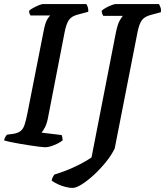

<svg xmlns="http://www.w3.org/2000/svg" viewBox="-30 -724 812 944"><path d="M191 0Q184 0 164 -2.5Q144 -5 117.5 -9Q91 -13 65 -17.5Q39 -22 18.5 -26.5Q-2 -31 -10 -34Q-8 -43 -3.5 -51Q1 -59 5 -62L36 -66Q59 -70 71.5 -80Q84 -90 91 -111Q98 -132 105 -168L184 -569Q193 -616 204 -631.5Q215 -647 217 -648H120Q118 -651 115.5 -656.5Q113 -662 113 -671Q120 -678 134 -685.5Q148 -693 161.5 -698.5Q175 -704 181 -704H394Q398 -700 401.5 -689.5Q405 -679 404 -666L355 -653Q322 -645 309 -626Q296 -607 288 -567L205 -140Q200 -115 190.5 -97Q181 -79 174 -72L273 -60Q275 -56 276.5 -48Q278 -40 278 -34Q262 -21 236 -10.5Q210 0 191 0ZM327 200Q312 200 292 195Q272 190 254 181.5Q236 173 224 164Q226 153 230.5 145Q235 137 238 134Q294 117 341 94.5Q388 72 420 50L540 -565Q549 -608 560 -625.5Q571 -643 574 -646H478Q475 -650 472.5 -657Q470 -664 470 -671Q478 -679 492 -686.5Q506 -694 519.5 -699Q533 -704 539 -704H752Q754 -699 758.5 -689Q763 -679 761 -664L713 -651Q681 -643 667.5 -624.5Q654 -606 646 -565L534 6Q518 39 490.5 73Q463 107 431.5 136Q400 165 372 182.5Q344 200 327 200Z"/></svg>

Font: Texturina Medium 12pt SemiBold
Style: Italic
Weight: 600
Italic angle: -11°
Version: Version 1.002